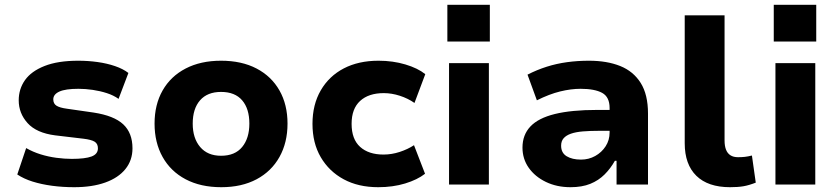

<svg xmlns="http://www.w3.org/2000/svg" viewBox="-20 -769 3494 800"><path d="M289 11Q241 11 196.5 5Q152 -1 115.5 -12.5Q79 -24 52 -42L89 -152Q117 -136 149 -126Q181 -116 215 -111.5Q249 -107 279 -107Q335 -107 361.5 -117Q388 -127 388 -151Q388 -170 374.5 -178.5Q361 -187 328 -191L210 -205Q132 -215 95 -256Q58 -297 58 -351Q58 -398 84 -435Q110 -472 165.5 -494Q221 -516 306 -516Q347 -516 386.5 -510.5Q426 -505 459.5 -493.5Q493 -482 515 -465L474 -357Q453 -372 425 -381Q397 -390 366.5 -394.5Q336 -399 307 -399Q253 -399 227.5 -387.5Q202 -376 202 -355Q202 -337 215.5 -328.5Q229 -320 259 -316L370 -300Q455 -287 493.5 -251Q532 -215 532 -151Q532 -101 502.5 -64.5Q473 -28 418.5 -8.5Q364 11 289 11Z M902 11Q816 11 753.5 -22Q691 -55 657.5 -115Q624 -175 624 -254Q624 -333 657.5 -392Q691 -451 753.5 -483.5Q816 -516 901 -516Q987 -516 1049 -483.5Q1111 -451 1144.5 -392Q1178 -333 1178 -254Q1178 -175 1144.5 -115Q1111 -55 1049 -22Q987 11 902 11ZM901 -120Q959 -120 989 -156.5Q1019 -193 1019 -254Q1019 -316 989 -351Q959 -386 901 -386Q844 -386 813.5 -351Q783 -316 783 -254Q783 -193 814 -156.5Q845 -120 901 -120Z M1556 11Q1473 11 1412 -22Q1351 -55 1316.5 -114Q1282 -173 1282 -253Q1282 -333 1316.5 -392.5Q1351 -452 1412.5 -484Q1474 -516 1557 -516Q1617 -516 1669 -500.5Q1721 -485 1752 -460L1707 -340Q1680 -359 1646 -370Q1612 -381 1579 -381Q1516 -381 1480.5 -348.5Q1445 -316 1445 -253Q1445 -189 1480.5 -157Q1516 -125 1578 -125Q1612 -125 1645.5 -136Q1679 -147 1705 -164L1751 -45Q1719 -20 1668 -4.5Q1617 11 1556 11Z M1844 -596V-749H2021V-596ZM1851 0V-506H2017V0Z M2357 11Q2300 11 2254.5 -11Q2209 -33 2183 -70Q2157 -107 2157 -154Q2157 -207 2190 -242Q2223 -277 2292 -294Q2361 -311 2468 -311H2541V-224H2479Q2439 -224 2409 -221.5Q2379 -219 2359 -212Q2339 -205 2328.5 -193Q2318 -181 2318 -162Q2318 -132 2341 -118Q2364 -104 2401 -104Q2433 -104 2460 -119Q2487 -134 2503.5 -159.5Q2520 -185 2520 -217V-319Q2520 -365 2489 -382Q2458 -399 2399 -399Q2359 -399 2314 -388Q2269 -377 2217 -351L2178 -458Q2217 -478 2258 -491Q2299 -504 2343 -510Q2387 -516 2434 -516Q2509 -516 2564 -494Q2619 -472 2649.5 -423.5Q2680 -375 2680 -296V0H2549V-99H2542Q2524 -67 2499 -42Q2474 -17 2439.5 -3Q2405 11 2357 11Z M3022 11Q2930 11 2881.5 -36.5Q2833 -84 2833 -172V-705H2999V-184Q2999 -161 3005 -145.5Q3011 -130 3023.5 -122Q3036 -114 3055 -114Q3071 -114 3084 -115.5Q3097 -117 3113 -121L3129 -8Q3101 3 3078 7Q3055 11 3022 11Z M3204 -596V-749H3381V-596ZM3211 0V-506H3377V0Z"/></svg>

Font: Nunito Sans 6pt ExtraBold
Style: Regular
Weight: 800
Version: Version 3.101;gftools[0.9.27]